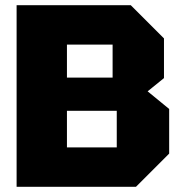

<svg xmlns="http://www.w3.org/2000/svg" viewBox="-20 -720 696 740"><path d="M238 -421H414V-548H238ZM238 -152H430V-293H238ZM612 -572V-419L549 -368L632 -300V-128L504 0H44V-700H484Z"/></svg>

Font: Tektur ExtraBold
Style: Regular
Weight: 800
Designer: Adam Jagosz
Foundry: Adam Jagosz
Version: Version 1.005;gftools[0.9.30]